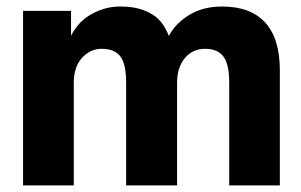

<svg xmlns="http://www.w3.org/2000/svg" viewBox="-20 -563 915 583"><path d="M50 0H204V-312Q204 -335.7 210.3 -354.6Q216.5 -373.5 228.6 -386.9Q240.7 -400.3 255.8 -407.6Q271 -414.8 288.5 -414.8Q328.2 -414.8 345.6 -391.5Q363 -368.1 363 -312V0H517.7V-312Q517.7 -336 523.9 -354.7Q530.2 -373.5 541.4 -386.9Q552.7 -400.3 568.2 -407.6Q583.7 -414.8 602.2 -414.8Q640.7 -414.8 658.3 -391.5Q676 -368.1 676 -312V0H829.7V-349.5Q829.7 -446 785.2 -494.6Q740.7 -543.2 654.6 -543.2Q596.5 -543.2 554.7 -517.7Q512.8 -492.2 492.7 -453.8Q484.5 -474.8 472.8 -491.2Q461 -507.7 442.9 -519Q424.8 -530.4 401.1 -536.8Q377.4 -543.2 345.2 -543.2Q317.5 -543.2 293.9 -535.6Q270.2 -528.1 251.1 -516.2Q232 -504.3 218.3 -488.2Q204.5 -472.1 195.7 -454.3V-530H50Z"/></svg>

Font: Golos Text VF
Style: Regular
Weight: 400
Designer: A.Korolkova, Vitaly Kuzmin
Foundry: ParaType Ltd
Version: Version 2.005